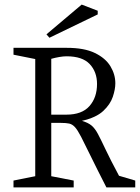

<svg xmlns="http://www.w3.org/2000/svg" viewBox="-20 -819 611 839"><path d="M39 0V-30L134 -49V-561L39 -580V-610H272Q348 -610 394.5 -587.5Q441 -565 462.5 -529.5Q484 -494 484 -455Q484 -429 473 -396Q462 -363 431 -334Q400 -305 338 -291Q365 -283 380 -270.5Q395 -258 408 -233.5Q421 -209 441.5 -165.5Q462 -122 500 -51L571 -30V0H445Q402 -84 376 -137.5Q350 -191 334.5 -221Q319 -251 307.5 -263.5Q296 -276 282.5 -279Q269 -282 246 -282H204V-49L302 -30V0ZM204 -318H270Q338 -318 371 -355.5Q404 -393 404 -452Q404 -505 372 -539Q340 -573 271 -573Q257 -573 239.5 -570Q222 -567 204 -562ZM196 -654 183 -669 337 -799 407 -772V-756Z"/></svg>

Font: Manuale Light
Style: Regular
Weight: 300
Designer: Eduardo Tunni / Pablo Cosgaya
Foundry: Eduardo Tunni / Pablo Cosgaya
Version: Version 1.002